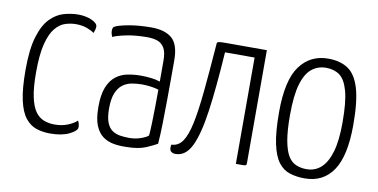

<svg xmlns="http://www.w3.org/2000/svg" viewBox="-57 -659 1609 818"><g transform="rotate(10 747.5 -250.0)"><path d="M193 10Q160 10 133 1Q106 -8 85.5 -33.5Q65 -59 54 -108.5Q43 -158 43 -239Q43 -329 59.5 -383Q76 -437 103 -464.5Q130 -492 162 -501Q194 -510 224 -510Q257 -510 282.5 -498.5Q308 -487 308 -472Q308 -467 306 -459Q304 -451 301 -444Q289 -453 268.5 -460.5Q248 -468 221 -468Q200 -468 176.5 -461Q153 -454 133 -430.5Q113 -407 101 -360.5Q89 -314 89 -236Q89 -171 97.5 -131Q106 -91 121 -69.5Q136 -48 157.5 -39.5Q179 -31 205 -31Q238 -31 263.5 -42Q289 -53 301 -65Q305 -57 306.5 -50.5Q308 -44 308 -37Q308 -22 276 -6Q244 10 193 10Z M520 10Q493 11 467.5 6.5Q442 2 421.5 -12.5Q401 -27 388.5 -56.5Q376 -86 376 -138Q376 -191 389 -223Q402 -255 424 -272Q446 -289 474 -294.5Q502 -300 531 -300Q553 -300 575.5 -297.5Q598 -295 615 -289Q615 -289 615 -306Q615 -323 615 -344.5Q615 -366 615 -380Q615 -416 604 -434.5Q593 -453 574 -459.5Q555 -466 530 -466Q480 -466 440.5 -458Q401 -450 382 -441Q379 -448 377.5 -454.5Q376 -461 376 -467Q376 -473 377.5 -478Q379 -483 383 -485Q398 -494 442 -502Q486 -510 540 -510Q599 -510 629.5 -483.5Q660 -457 660 -389V-327Q660 -270 659.5 -216Q659 -162 658 -114Q657 -66 654 -27Q639 -18 606.5 -4Q574 10 520 10ZM528 -30Q555 -30 578.5 -38.5Q602 -47 610 -55Q612 -78 613 -111.5Q614 -145 614.5 -182.5Q615 -220 615 -254Q600 -259 579.5 -261.5Q559 -264 543 -264Q520 -264 498.5 -260Q477 -256 460 -243.5Q443 -231 432.5 -206Q422 -181 422 -139Q422 -101 430.5 -79Q439 -57 454 -46.5Q469 -36 488 -33Q507 -30 528 -30Z M734 3Q721 3 713.5 -4.5Q706 -12 710 -33Q740 -34 758 -60Q776 -86 787.5 -140Q799 -194 807.5 -280Q816 -366 825 -486Q825 -493 827 -495.5Q829 -498 837.5 -499Q846 -500 865 -500H1041V-11Q1041 -7 1040 -4.5Q1039 -2 1035 -1Q1031 0 1022 0Q1013 0 995 0V-460H867Q857 -306 842.5 -203Q828 -100 803 -48.5Q778 3 734 3Z M1294 10Q1259 10 1230 1Q1201 -8 1180.5 -34.5Q1160 -61 1149 -112.5Q1138 -164 1138 -249Q1138 -388 1183 -449Q1228 -510 1305 -510Q1357 -510 1391 -487.5Q1425 -465 1442 -408.5Q1459 -352 1459 -250Q1459 -116 1416.5 -53Q1374 10 1294 10ZM1295 -30Q1331 -30 1357 -53Q1383 -76 1397.5 -124.5Q1412 -173 1412 -252Q1412 -341 1399 -388Q1386 -435 1362 -452.5Q1338 -470 1303 -470Q1268 -470 1241.5 -449Q1215 -428 1200.5 -379Q1186 -330 1186 -244Q1186 -178 1193.5 -136Q1201 -94 1214.5 -71Q1228 -48 1249 -39Q1270 -30 1295 -30Z"/></g></svg>

Font: Yanone Kaffeesatz Light
Style: Regular
Weight: 300
Designer: Yanone (Cyrillic: Daniel Pouzeot, Huerta Tipografica, and Cyreal)
Foundry: Yanone
Version: Version 2.003